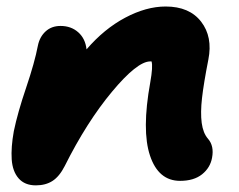

<svg xmlns="http://www.w3.org/2000/svg" viewBox="-20 -513 727 584"><path d="M527.8 37.1Q461.9 37.1 436.3 -39.6Q410.6 -116.2 437 -262.2Q445.8 -311.5 440.9 -326.2H437Q397.5 -326.2 320.6 -233.9Q243.7 -141.6 176.8 -7.8Q160.6 23.9 139.6 37.4Q118.7 50.8 88.9 50.8Q55.2 50.8 36.6 29.5Q18.1 8.3 15.6 -28.3Q13.2 -64.9 22 -113.8Q33.7 -170.4 59.6 -246.6Q85.4 -322.8 95.2 -374Q100.6 -400.9 118.7 -417.5Q136.7 -434.1 164.1 -434.1Q196.3 -434.1 218 -414.8Q239.7 -395.5 243.2 -362.8Q296.9 -425.3 360.8 -459.2Q424.8 -493.2 483.9 -493.2Q556.2 -493.2 591.8 -447Q627.4 -400.9 613.8 -332Q599.6 -259.8 594.5 -215.1Q589.4 -170.4 593.5 -139.2Q597.7 -107.9 612.8 -90.8Q631.8 -68.8 625 -33.2Q619.6 -2.9 594.7 17.1Q569.8 37.1 527.8 37.1Z"/></svg>

Font: Shantell Sans Irregular Bouncy
Style: Italic
Weight: 800
Italic angle: -11.31°
Designer: Stephen Nixon, Anya Danilova, Shantell Martin
Foundry: Arrow Type
Version: Version 1.006;[9816181b4]